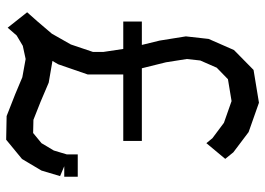

<svg xmlns="http://www.w3.org/2000/svg" viewBox="-139 -721 864 626"><g transform="rotate(90 293.0 -408.0)"><path d="M556.2 -229.5V-185.5H522L554.2 -171.9L536.1 -111.3L498.5 -47.9L435.5 3.9L358.4 2.4L287.6 -25.4L231.9 -48.8L172.4 -59.6L129.4 -50.3L95.7 -30.3L70.3 -1L20 -64.5L49.8 -98.1L89.8 -145L125 -207L149.4 -279.3V-312.5L139.6 -377.9H50.3V-438.5H126.5L112.3 -496.6L98.6 -582L106.9 -656.2L143.1 -738.8L208 -802.7L314.9 -820.3L410.6 -786.6L476.6 -736.8L498 -710.4L446.8 -648.9L430.7 -668.5L380.4 -706.1L309.6 -731L238.3 -719.2L200.7 -682.6L177.2 -628.9L172.4 -585L183.1 -517.1L202.6 -438.5H439.5V-377.9H222.7V-261.7L189.5 -165.5L178.7 -147L249.5 -134.8L311.5 -108.4L370.6 -85L413.6 -84L446.8 -111.3L470.7 -151.4L483.4 -193.8V-229.5Z"/></g></svg>

Font: Gap Sans
Style: Regular
Weight: 400
Designer: Alexandre Liziard and Étienne Ozeray
Foundry: Interstices.io
Version: Version 1.6.1 - December 3. 2014